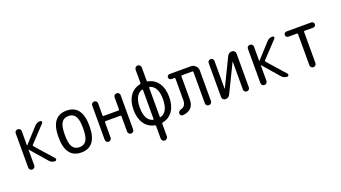

<svg xmlns="http://www.w3.org/2000/svg" viewBox="-71 -1430 4142 2331"><g transform="rotate(-20 2000.0 -265.0)"><path d="M78.1 -39.1V-481.4Q78.1 -498 88.9 -508.8Q99.6 -519.5 116.7 -519.5Q133.8 -519.5 145 -508.8Q156.2 -498 156.2 -481.4V-295.9H157.2H159.2L335 -488.3Q364.3 -520.5 408.2 -519.5Q420.9 -519.5 425.3 -508.3Q429.7 -497.1 421.9 -488.3L225.6 -279.3Q218.8 -270.5 225.6 -261.7L427.7 -33.2Q435.5 -24.4 430.2 -12.2Q424.8 0 413.1 0Q368.2 0 339.8 -33.2L159.2 -241.2Q158.2 -242.2 157.2 -242.2Q156.2 -242.2 156.2 -241.2V-39.1Q156.2 -22.5 145 -11.2Q133.8 0 116.7 0Q99.6 0 88.9 -11.2Q78.1 -22.5 78.1 -39.1Z M839.4 -415.5Q810.5 -460.9 750 -460.9Q689.5 -460.9 660.6 -415.5Q631.8 -370.1 631.8 -260.3Q631.8 -150.4 660.6 -104.5Q689.5 -58.6 750 -58.6Q810.5 -58.6 839.4 -104.5Q868.2 -150.4 868.2 -260.3Q868.2 -370.1 839.4 -415.5ZM950.2 -260.3Q950.2 9.8 750 9.8Q549.8 9.8 549.8 -260.3Q549.8 -530.3 750 -530.3Q950.2 -530.3 950.2 -260.3Z M1066.4 -38.1V-482.4Q1066.4 -498 1077.1 -508.8Q1087.9 -519.5 1104 -519.5Q1120.1 -519.5 1131.3 -508.8Q1142.6 -498 1142.6 -482.4V-327.1Q1142.6 -315.4 1154.3 -315.4H1343.8Q1354.5 -315.4 1355.5 -327.1V-481.4Q1355.5 -497.1 1366.7 -508.3Q1377.9 -519.5 1395 -519.5Q1412.1 -519.5 1422.9 -508.8Q1433.6 -498 1433.6 -481.4V-39.1Q1433.6 -22.5 1422.9 -11.2Q1412.1 0 1395 0Q1377.9 0 1366.7 -11.7Q1355.5 -23.4 1355.5 -39.1V-236.3Q1355.5 -248 1343.8 -248H1154.3Q1143.6 -248 1142.6 -236.3V-38.1Q1142.6 -22.5 1131.3 -11.2Q1120.1 0 1104 0Q1087.9 0 1077.1 -11.2Q1066.4 -22.5 1066.4 -38.1Z M1699.2 -455.1Q1600.6 -422.9 1600.1 -259.8Q1599.6 -96.7 1699.2 -65.4Q1703.1 -64.5 1706.5 -66.9Q1710 -69.3 1710 -74.2V-446.3Q1710 -451.2 1706.5 -453.6Q1703.1 -456.1 1699.2 -455.1ZM1790 -446.3V-74.2Q1790 -69.3 1793.5 -66.9Q1796.9 -64.5 1800.8 -65.4Q1899.4 -97.7 1899.9 -260.3Q1900.4 -422.9 1800.8 -455.1Q1796.9 -456.1 1793.5 -453.6Q1790 -451.2 1790 -446.3ZM1699.2 4.9Q1614.3 -11.7 1566.9 -81.5Q1519.5 -151.4 1519.5 -260.3Q1519.5 -369.1 1566.9 -438.5Q1614.3 -507.8 1699.2 -525.4Q1710 -527.3 1710 -538.1V-710Q1710 -725.6 1722.2 -737.8Q1734.4 -750 1750 -750Q1765.6 -750 1777.8 -737.8Q1790 -725.6 1790 -710V-538.1Q1790 -527.3 1800.8 -525.4Q1885.7 -508.8 1933.1 -439Q1980.5 -369.1 1980.5 -260.3Q1980.5 -151.4 1933.1 -81.5Q1885.7 -11.7 1800.8 4.9Q1790 6.8 1790 17.6V179.7Q1790 195.3 1777.8 207.5Q1765.6 219.7 1750 219.7Q1734.4 219.7 1722.2 208Q1710 196.3 1710 179.7V17.6Q1710 6.8 1699.2 4.9Z M2060.5 5.9Q2046.9 6.8 2036.6 -3.4Q2026.4 -13.7 2026.4 -29.3Q2026.4 -43 2036.6 -53.7Q2046.9 -64.5 2061.5 -68.4Q2127.9 -84 2127.9 -165V-444.3Q2127.9 -454.1 2118.2 -454.1H2079.1Q2066.4 -454.1 2056.2 -463.9Q2045.9 -473.6 2045.9 -486.8Q2045.9 -500 2056.2 -509.8Q2066.4 -519.5 2079.1 -519.5H2353.5Q2388.7 -519.5 2414.1 -494.6Q2439.5 -469.7 2439.5 -434.6V-39.1Q2439.5 -23.4 2427.7 -11.7Q2416 0 2398.9 0Q2381.8 0 2371.1 -11.2Q2360.4 -22.5 2360.4 -39.1V-443.4Q2360.4 -454.1 2347.7 -454.1H2215.8Q2205.1 -454.1 2205.1 -443.4V-143.6Q2204.1 -6.8 2060.5 5.9Z M2613.3 0Q2595.7 0 2583.5 -12.7Q2571.3 -25.4 2571.3 -43V-482.4Q2571.3 -498 2582 -508.8Q2592.8 -519.5 2608.9 -519.5Q2625 -519.5 2635.7 -508.8Q2646.5 -498 2646.5 -482.4V-124Q2646.5 -123 2647.5 -123Q2649.4 -123 2649.4 -124L2823.2 -481.4Q2841.8 -520.5 2885.7 -519.5Q2903.3 -519.5 2916 -506.8Q2928.7 -494.1 2928.7 -475.6V-39.1Q2928.7 -22.5 2917.5 -11.2Q2906.2 0 2890.1 0Q2874 0 2862.8 -11.2Q2851.6 -22.5 2851.6 -39.1V-396.5Q2851.6 -397.5 2850.6 -397.5Q2848.6 -397.5 2848.6 -396.5L2673.8 -38.1Q2656.2 0 2613.3 0Z M3078.1 -39.1V-481.4Q3078.1 -498 3088.9 -508.8Q3099.6 -519.5 3116.7 -519.5Q3133.8 -519.5 3145 -508.8Q3156.2 -498 3156.2 -481.4V-295.9H3157.2H3159.2L3335 -488.3Q3364.3 -520.5 3408.2 -519.5Q3420.9 -519.5 3425.3 -508.3Q3429.7 -497.1 3421.9 -488.3L3225.6 -279.3Q3218.8 -270.5 3225.6 -261.7L3427.7 -33.2Q3435.5 -24.4 3430.2 -12.2Q3424.8 0 3413.1 0Q3368.2 0 3339.8 -33.2L3159.2 -241.2Q3158.2 -242.2 3157.2 -242.2Q3156.2 -242.2 3156.2 -241.2V-39.1Q3156.2 -22.5 3145 -11.2Q3133.8 0 3116.7 0Q3099.6 0 3088.9 -11.2Q3078.1 -22.5 3078.1 -39.1Z M3589.8 -452.1Q3576.2 -452.1 3565.9 -461.9Q3555.7 -471.7 3555.7 -485.8Q3555.7 -500 3565.9 -509.8Q3576.2 -519.5 3589.8 -519.5H3910.2Q3923.8 -519.5 3934.1 -509.8Q3944.3 -500 3944.3 -485.8Q3944.3 -471.7 3934.1 -461.9Q3923.8 -452.1 3910.2 -452.1H3799.8Q3789.1 -452.1 3789.1 -441.4V-39.1Q3789.1 -22.5 3777.3 -11.2Q3765.6 0 3750 0Q3734.4 0 3722.7 -11.2Q3710.9 -22.5 3710.9 -39.1V-441.4Q3710.9 -452.1 3700.2 -452.1Z"/></g></svg>

Font: Rounded-X Mgen+ 2m regular
Style: Regular
Weight: 400
Designer: [Source Han Sans]
Ryoko NISHIZUKA  (kana & ideographs); Paul D. Hunt (Latin, Greek & Cyrillic); Wenlong ZHANG  (bopomofo
Version: Version 1.059.20150602